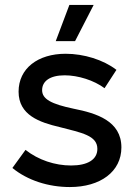

<svg xmlns="http://www.w3.org/2000/svg" viewBox="-20 -746 544 775"><path d="M283 -580 358 -726H260L205 -580ZM262 9C385 9 470 -53 470 -151C470 -258 369 -289 278 -307C187 -326 150 -346 150 -382C150 -418 181 -442 241 -442C295 -442 359 -422 402 -390L450 -464C397 -505 318 -529 245 -529C133 -529 55 -470 55 -376C55 -281 140 -252 221 -233C310 -210 373 -199 373 -145C373 -102 334 -78 267 -78C202 -78 135 -100 83 -141L30 -68C91 -18 175 9 262 9Z"/></svg>

Font: Fixel Display Medium
Style: Regular
Weight: 500
Designer: AlfaBravo + MacPaw
Foundry: Kyrylo Tkachov, Marchela Mozhyna, Serhii Makarenko, Maria Weinstein, Zakhar Kryvoshyya
Version: Version 1.211